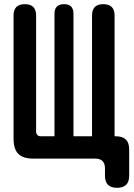

<svg xmlns="http://www.w3.org/2000/svg" viewBox="-20 -760 640 920"><path d="M541 140Q512 140 497.5 125.5Q483 111 483 82V47Q483 24 471.5 12Q460 0 436 0H139Q90 0 67.5 -23Q45 -46 45 -94V-686Q45 -713 58.5 -726.5Q72 -740 99 -740Q126 -740 139.5 -726.5Q153 -713 153 -686V-131Q153 -119 159 -113Q165 -107 176 -107H241V-694Q241 -717 252.5 -728.5Q264 -740 287 -740Q310 -740 321 -728.5Q332 -717 332 -694V-107H421V-686Q421 -713 434.5 -726.5Q448 -740 475 -740Q502 -740 515.5 -726.5Q529 -713 529 -686V-107H535Q567 -107 583 -91.5Q599 -76 599 -44V82Q599 111 584.5 125.5Q570 140 541 140Z"/></svg>

Font: Maple Mono NL
Style: Bold
Weight: 700
Monospace: yes
Designer: subframe7536
Version: Version 7.000